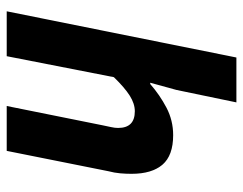

<svg xmlns="http://www.w3.org/2000/svg" viewBox="-98 -644 741 586"><g transform="rotate(90 273.0 -350.5)"><path d="M14 0 155 -701H292L254 -518L232 -438H236Q269 -467 308 -487.5Q347 -508 392 -508Q454 -508 482 -475.5Q510 -443 510 -381Q510 -364 508.5 -346.5Q507 -329 502 -310L440 0H303L362 -293Q365 -308 367.5 -319Q370 -330 370 -340Q370 -391 319 -391Q296 -391 271.5 -375.5Q247 -360 215 -327L151 0Z"/></g></svg>

Font: TypoPRO Source Sans Pro
Style: Bold Italic
Weight: 700
Italic angle: -11°
Designer: Paul D. Hunt
Foundry: Adobe Systems Incorporated
Version: Version 1.075;PS 2.000;hotconv 1.0.86;makeotf.lib2.5.63406